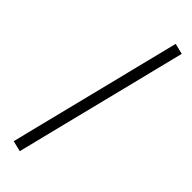

<svg xmlns="http://www.w3.org/2000/svg" viewBox="-291 -738 902 902"><g transform="rotate(45 160.0 -287.5)"><path d="M90.3 149.4 37.1 136.2 252 -725.1 305.2 -711.9Z"/></g></svg>

Font: Elstob
Style: Regular
Weight: 400
Designer: Peter S. Baker
Version: Version 1.015